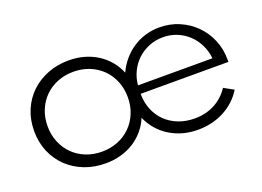

<svg xmlns="http://www.w3.org/2000/svg" viewBox="-79 -666 1184 867"><g transform="rotate(-20 512.5 -232.5)"><path d="M302.3 14.5Q247.7 14.5 201.1 -3.6Q154.5 -21.8 120.2 -54.5Q85.9 -87.3 66.6 -132.7Q47.3 -178.2 47.3 -232.7Q47.3 -287.3 66.6 -332.7Q85.9 -378.2 120.2 -410.9Q154.5 -443.6 201.1 -461.8Q247.7 -480 302.3 -480Q340.5 -480 375 -470.5Q409.5 -460.9 438.4 -442.7Q467.3 -424.5 489.1 -398.6Q510.9 -372.7 524.1 -340.5Q538.2 -371.8 560 -397.5Q581.8 -423.2 609.3 -441.6Q636.8 -460 669.5 -470Q702.3 -480 737.7 -480Q788.2 -480 832 -461.4Q875.9 -442.7 908.6 -410Q941.4 -377.3 960 -333.2Q978.6 -289.1 978.6 -237.7V-226.8H556.8Q556.8 -185.5 570.9 -150.9Q585 -116.4 610.5 -91.4Q635.9 -66.4 671.4 -52.5Q706.8 -38.6 749.1 -38.6Q802.3 -38.6 844.5 -60.5Q886.8 -82.3 915.5 -125L962.3 -99.1Q928.6 -45 872 -15.2Q815.5 14.5 745 14.5Q707.3 14.5 673.4 5Q639.5 -4.5 610.9 -22.3Q582.3 -40 560 -65.7Q537.7 -91.4 523.6 -123.6Q510.5 -91.8 488.6 -66.1Q466.8 -40.5 438.2 -22.5Q409.5 -4.5 375 5Q340.5 14.5 302.3 14.5ZM916.4 -266.8Q912.7 -302.3 897.7 -332.7Q882.7 -363.2 858.9 -385.5Q835 -407.7 804.1 -420.2Q773.2 -432.7 737.7 -432.7Q702.3 -432.7 670.9 -420Q639.5 -407.3 615.7 -385.2Q591.8 -363.2 576.8 -332.7Q561.8 -302.3 558.6 -266.8ZM304.5 -40.9Q346.4 -40.9 381.6 -55.2Q416.8 -69.5 442.5 -95Q468.2 -120.5 482.7 -155.7Q497.3 -190.9 497.3 -232.7Q497.3 -274.5 482.7 -309.8Q468.2 -345 442.5 -370.5Q416.8 -395.9 381.6 -410.2Q346.4 -424.5 304.5 -424.5Q262.7 -424.5 227.5 -410.2Q192.3 -395.9 166.6 -370.5Q140.9 -345 126.4 -309.8Q111.8 -274.5 111.8 -232.7Q111.8 -190.9 126.4 -155.7Q140.9 -120.5 166.6 -95Q192.3 -69.5 227.5 -55.2Q262.7 -40.9 304.5 -40.9Z"/></g></svg>

Font: Spartan
Style: Regular
Weight: 400
Designer: Matt Bailey, Mirko Velimirovic
Foundry: Matt Bailey
Version: Version 1.005